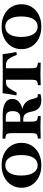

<svg xmlns="http://www.w3.org/2000/svg" viewBox="894 -1410 527 2355"><g transform="rotate(-90 1157.5 -232.5)"><path d="M308 11Q227 11 164.5 -20Q102 -51 67 -105.5Q32 -160 32 -232Q32 -304 67.5 -359Q103 -414 165.5 -445Q228 -476 309 -476Q390 -476 452 -445Q514 -414 548.5 -359Q583 -304 583 -232Q583 -160 548 -105.5Q513 -51 451.5 -20Q390 11 308 11ZM309 -34Q368 -34 400.5 -86.5Q433 -139 433 -235Q433 -330 401 -380.5Q369 -431 309 -431Q248 -431 215 -380.5Q182 -330 182 -236Q182 -141 215.5 -87.5Q249 -34 309 -34Z M1108 11Q1047 11 1013 -16.5Q979 -44 967 -103L965 -113Q954 -168 933 -189.5Q912 -211 868 -211H795V-247H888Q931 -247 951.5 -270.5Q972 -294 972 -342Q972 -425 899 -425H843V-122Q843 -86 846.5 -68Q850 -50 861 -43Q872 -36 895 -33L911 -31V3L773 0L635 3V-31L651 -33Q674 -36 684.5 -43Q695 -50 698.5 -68Q702 -86 702 -122V-338Q702 -375 698.5 -393.5Q695 -412 684 -419Q673 -426 650 -429L634 -431V-465L778 -462L920 -463Q1018 -464 1070 -433.5Q1122 -403 1122 -345Q1122 -284 1064 -247.5Q1006 -211 908 -211V-232Q1006 -231 1056 -198.5Q1106 -166 1122 -95L1124 -86Q1131 -57 1138.5 -45Q1146 -33 1158 -33Q1162 -33 1167 -33.5Q1172 -34 1176 -35L1183 -1Q1147 11 1108 11Z M1290 3V-31L1306 -33Q1329 -36 1339.5 -42.5Q1350 -49 1353.5 -67Q1357 -85 1357 -122V-448H1498V-122Q1498 -86 1501.5 -68Q1505 -50 1516 -43Q1527 -36 1550 -33L1566 -31V3L1428 0ZM1662 -290Q1641 -344 1623.5 -373Q1606 -402 1585 -412.5Q1564 -423 1532 -423H1330Q1303 -423 1284.5 -413.5Q1266 -404 1247.5 -376Q1229 -348 1200 -291L1165 -295L1183 -397L1191 -464L1427 -462L1671 -464L1679 -397L1698 -295Z M2008 11Q1927 11 1864.5 -20Q1802 -51 1767 -105.5Q1732 -160 1732 -232Q1732 -304 1767.5 -359Q1803 -414 1865.5 -445Q1928 -476 2009 -476Q2090 -476 2152 -445Q2214 -414 2248.5 -359Q2283 -304 2283 -232Q2283 -160 2248 -105.5Q2213 -51 2151.5 -20Q2090 11 2008 11ZM2009 -34Q2068 -34 2100.5 -86.5Q2133 -139 2133 -235Q2133 -330 2101 -380.5Q2069 -431 2009 -431Q1948 -431 1915 -380.5Q1882 -330 1882 -236Q1882 -141 1915.5 -87.5Q1949 -34 2009 -34Z"/></g></svg>

Font: Baskervville SC
Style: Regular
Weight: 400
Designer: Alexis Faudot, Rémi Forte, Morgane Pierson, Rafael Ribas, Tanguy Vanlaeys, Rosalie Wagner, Thomas Huot-Marchand
Foundry: ANRT
Version: Version 1.100